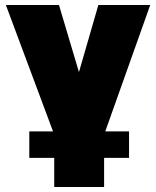

<svg xmlns="http://www.w3.org/2000/svg" viewBox="-20 -540 626 770"><path d="M197.5 210V0L3.5 -520H216.5L322.5 -164H271.5L374.5 -520H582.5L397.5 0V210ZM97.5 93V-13H497.5V93Z"/></svg>

Font: Geologica Black
Style: Regular
Weight: 900
Designer: Sindre Bremnes, Frode Helland
Foundry: Monokrom Skriftforlag AS
Version: Version 1.010;gftools[0.9.28]